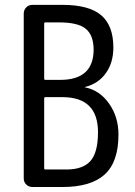

<svg xmlns="http://www.w3.org/2000/svg" viewBox="-20 -750 540 770"><path d="M157.2 -355.5V-75.2Q157.2 -70.3 162.1 -70.3H247.1Q312.5 -70.3 342.8 -104.5Q373 -138.7 373 -219.7Q373 -359.4 232.4 -360.4H162.1Q157.2 -360.4 157.2 -355.5ZM157.2 -655.3V-434.6Q157.2 -429.7 162.1 -429.7H221.7Q354.5 -429.7 355.5 -549.8Q355.5 -608.4 324.2 -634.3Q293 -660.2 216.8 -660.2H162.1Q157.2 -660.2 157.2 -655.3ZM110.4 0Q95.7 0 85.4 -9.8Q75.2 -19.5 75.2 -35.2V-695.3Q75.2 -710 85 -720.2Q94.7 -730.5 110.4 -730.5H230.5Q336.9 -730.5 385.7 -689Q434.6 -647.5 434.6 -559.6Q434.6 -499 404.8 -457Q375 -415 322.3 -401.4Q320.3 -401.4 320.3 -400.4Q320.3 -399.4 322.3 -399.4Q379.9 -387.7 417.5 -334.5Q455.1 -281.2 455.1 -210Q455.1 -100.6 399.9 -50.3Q344.7 0 230.5 0H157.2Z"/></svg>

Font: Rounded-L Mgen+ 2m regular
Style: Regular
Weight: 400
Designer: [Source Han Sans]
Ryoko NISHIZUKA  (kana & ideographs); Paul D. Hunt (Latin, Greek & Cyrillic); Wenlong ZHANG  (bopomofo
Version: Version 1.059.20150602